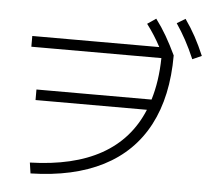

<svg xmlns="http://www.w3.org/2000/svg" viewBox="-56 -879 1050 956"><g transform="rotate(5 469.0 -401.0)"><path d="M680.7 -350.6H124V-403.3H699.2Q728 -496.6 730 -613.3H80.1V-667H714.8Q685.1 -723.6 644.5 -777.3L687.5 -806.6Q716.8 -767.6 741 -725.8Q765.1 -684.1 790 -631.8Q790 -426.3 714.8 -283.2Q639.6 -140.1 492.4 -64.7Q345.2 10.7 130.9 15.6L123 -38.1Q557.1 -49.8 680.7 -350.6ZM791 -793 833 -818.4Q862.3 -776.9 885.3 -734.6Q908.2 -692.4 929.7 -641.6L883.8 -621.1Q861.3 -673.3 839.1 -714.1Q816.9 -754.9 791 -793Z"/></g></svg>

Font: Pretendard JP Light
Style: Regular
Weight: 300
Designer: Base glyphs from Inter by Rasmus Andersson; Hangeul glyphs from Noto Sans CJK(Source Han Sans) by Jang Soo-young and Kan
Foundry: Kil Hyung-jin
Version: Version 1.309